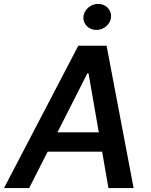

<svg xmlns="http://www.w3.org/2000/svg" viewBox="-41 -961 773 981"><path d="M108 0 202.4 -186.1H480.8L513.1 0H641.7L503.6 -727.3H359L-20.6 0ZM252.5 -284.8 405.5 -586.6H411.2L463.8 -284.8ZM384.9 -874.6C382.5 -838.1 412.6 -807.9 451.7 -807.9C490.4 -807.9 524.1 -838.1 526.6 -874.6C528.8 -911.2 499.3 -941.1 460.2 -941.1C421.5 -941.1 387.8 -911.2 384.9 -874.6Z"/></svg>

Font: Magic Ui Pro Semi Bold
Style: Italic
Weight: 600
Italic angle: -9.39999°
Designer: Stefan Endress, Andreas Faust
Version: Version 1.000;FEAKit 1.0